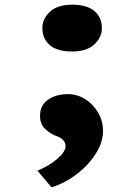

<svg xmlns="http://www.w3.org/2000/svg" viewBox="-20 -566 583 820"><path d="M200 234 140 163Q194 140 227 110.5Q260 81 260 58Q260 43 249 31.5Q238 20 218 14Q193 4 172 -16Q151 -36 151 -71Q151 -117 185.5 -140.5Q220 -164 270 -164Q309 -164 343 -143Q377 -122 398.5 -86Q420 -50 420 -6Q420 30 402 67Q384 104 353 137Q322 170 282.5 195.5Q243 221 200 234ZM288 -346Q225 -346 193 -373Q161 -400 161 -446Q161 -486 193.5 -516Q226 -546 288 -546Q351 -546 383 -519Q415 -492 415 -446Q415 -406 382.5 -376Q350 -346 288 -346Z"/></svg>

Font: Lexend Tera Black
Style: Regular
Weight: 900
Version: Version 1.007